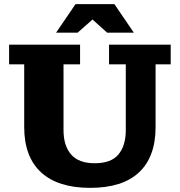

<svg xmlns="http://www.w3.org/2000/svg" viewBox="-20 -898 869 928"><path d="M416 10Q260 10 178.5 -65Q97 -140 97 -284V-587H24V-682H367V-587H287V-269Q287 -194 323.5 -151.5Q360 -109 438 -109Q517 -109 552.5 -151.5Q588 -194 588 -269V-587H507V-682H805V-587H732V-284Q732 -140 652 -65Q572 10 416 10ZM251 -740 345 -878H533L627 -740H498L389 -838H466L355 -740Z"/></svg>

Font: Montagu Slab 24pt
Style: Bold
Weight: 700
Designer: Florian Karsten
Foundry: Florian Karsten
Version: Version 1.000